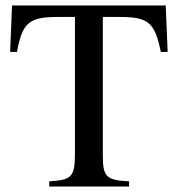

<svg xmlns="http://www.w3.org/2000/svg" viewBox="-20 -682 651 702"><path d="M593 -492 586 -662H24L17 -492H42C62 -602 88 -620 194 -620H254V-123C254 -35 243 -24 160 -19V0H452V-19C370 -23 356 -35 356 -111V-620H415C521 -620 546 -602 568 -492Z"/></svg>

Font: XITS
Style: Regular
Weight: 400
Designer: MicroPress Inc., with final additions and corrections provided by Coen Hoffman, Elsevier (retired)
Version: Version 1.302